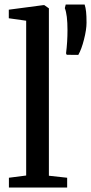

<svg xmlns="http://www.w3.org/2000/svg" viewBox="-20 -842 408 862"><path d="M20 -44 97.5 -54V-749L19.5 -760V-798.5L174.5 -819H179L199.5 -804.5V-53L281.5 -44V0H20ZM279.5 -596 276.5 -602.5Q283 -653.5 283 -706.5Q283 -776 271 -805.5L275 -821.5H360Q364.5 -807.5 366.5 -789.2Q368.5 -771 368.5 -740Q368.5 -709.5 357.2 -665Q346 -620.5 331.5 -595.5Z"/></svg>

Font: Merriweather 12pt
Style: Regular
Weight: 400
Designer: Eben Sorkin
Foundry: Eben Sorkin
Version: Version 2.100